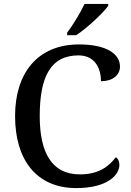

<svg xmlns="http://www.w3.org/2000/svg" viewBox="-20 -951 669 981"><path d="M323 -784V-771H369C425 -807 508 -886 533 -921V-931H412C391 -886 352 -822 323 -784ZM370 10C527 10 590 -56 590 -108C590 -127 583 -140 572 -148C538 -103 487 -60 388 -60C242 -60 183 -175 183 -358C183 -556 237 -668 381 -668C467 -668 496 -599 496 -536C554 -536 593 -566 593 -611C593 -675 525 -724 384 -724C169 -724 57 -574 57 -358C57 -137 164 10 370 10Z"/></svg>

Font: Noto Serif Devanagari Medium
Style: Regular
Weight: 500
Designer: Universal Thirst, Indian Type Foundry and the Monotype Design Team
Foundry: Monotype Imaging Inc.
Version: Version 2.004